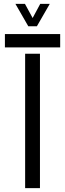

<svg xmlns="http://www.w3.org/2000/svg" viewBox="-20 -977 338 997"><path d="M110.5 0V-698H187.5V0ZM5.5 -731V-800H292.5V-731ZM127 -840.5 60 -957H109.5L149.5 -883.5L189 -957H238.5L171.5 -840.5Z"/></svg>

Font: Big Shoulders Stencil Display Thin Medium
Style: Regular
Weight: 500
Version: Version 2.001